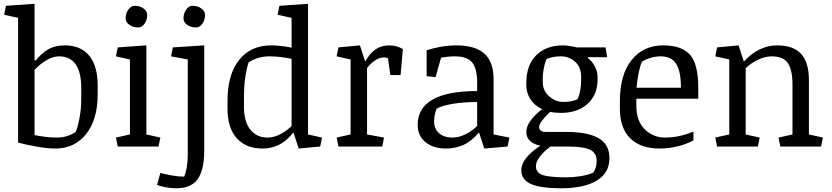

<svg xmlns="http://www.w3.org/2000/svg" viewBox="-20 -783 4448 1026"><path d="M164.6 -462.4 171.4 -459.5Q200.7 -498 237.5 -519.3Q274.4 -540.5 326.7 -540.5Q410.6 -540.5 456.3 -486.1Q502 -431.6 502 -325.2V-279.3Q502 -144 440.2 -66.7Q378.4 10.7 275.9 10.7Q233.9 10.7 176 0.5Q118.2 -9.8 76.7 -21V-687.5L2 -704.1L11.7 -752L164.6 -762.7ZM414.1 -313.5Q414.1 -397.9 383.8 -439.9Q353.5 -481.9 295.9 -481.9Q262.2 -481.9 226.6 -460.2Q190.9 -438.5 164.6 -409.2V-61Q188.5 -56.2 220.9 -52Q253.4 -47.9 285.6 -47.9Q315.4 -47.9 342 -57.1Q368.7 -66.4 384.3 -78.1Q394.5 -99.6 404.3 -149.4Q414.1 -199.2 414.1 -255.4Z M674.3 -465.3 599.6 -481.9 609.4 -529.8 762.2 -540.5V-64.5L836.9 -47.9L827.1 0H609.4L599.6 -47.9L674.3 -64.5ZM651.4 -684.1Q651.4 -711.4 665.8 -731.7Q680.2 -752 699.2 -752Q727.1 -752 746.8 -737.8Q766.6 -723.6 766.6 -703.6Q766.6 -676.3 752.2 -656.2Q737.8 -636.2 718.8 -636.2Q691.4 -636.2 671.4 -650.4Q651.4 -664.6 651.4 -684.1Z M1071.3 22.9Q1071.3 124.5 1036.6 173.8Q1002 223.1 921.4 223.1Q895 223.1 868.2 218.3Q841.3 213.4 819.3 205.1L836.9 141.1Q866.2 148.9 901.6 155Q937 161.1 963.9 161.1Q972.7 142.6 978 111.6Q983.4 80.6 983.4 42V-465.3L894 -481.9L903.8 -529.8L1071.3 -540.5ZM960.4 -684.1Q960.4 -711.4 974.9 -731.7Q989.3 -752 1008.3 -752Q1036.1 -752 1055.9 -737.8Q1075.7 -723.6 1075.7 -703.6Q1075.7 -676.3 1061.3 -656.2Q1046.9 -636.2 1027.8 -636.2Q1000.5 -636.2 980.5 -650.4Q960.4 -664.6 960.4 -684.1Z M1626 -64.5 1700.7 -47.9 1690.9 0 1576.2 10.7 1547.9 -75.7Q1512.2 -29.3 1470 -8.8Q1427.7 11.7 1382.3 10.7Q1294.9 10.7 1245.4 -44.2Q1195.8 -99.1 1195.8 -201.7V-247.1Q1195.8 -384.3 1257.6 -462.4Q1319.3 -540.5 1429.2 -540.5Q1449.7 -540.5 1476.3 -537.8Q1502.9 -535.2 1538.1 -528.8V-687.5L1463.4 -704.1L1473.1 -752L1626 -762.7ZM1283.7 -211.9Q1283.7 -132.3 1317.9 -90.1Q1352.1 -47.9 1409.2 -47.9Q1444.8 -47.9 1480.2 -67.1Q1515.6 -86.4 1538.1 -109.9V-468.8Q1509.8 -474.6 1478.5 -478.3Q1447.3 -481.9 1419.4 -481.9Q1387.7 -481.9 1358.4 -472.9Q1329.1 -463.9 1308.1 -449.2Q1296.4 -411.1 1290 -365.5Q1283.7 -319.8 1283.7 -270Z M1853.5 -465.3 1778.8 -481.9 1788.6 -529.8 1903.3 -540.5 1931.6 -453.6Q1955.1 -497.6 1986.6 -519Q2018.1 -540.5 2060.1 -540.5Q2080.1 -540.5 2099.4 -535.2Q2118.7 -529.8 2132.8 -520L2120.6 -381.8H2065.9L2053.2 -472.2Q2043.9 -476.1 2031.2 -476.1Q2006.3 -476.1 1981.4 -458.3Q1956.5 -440.4 1941.4 -418.9V-64.5L2032.2 -47.9L2022.5 0H1788.6L1778.8 -47.9L1853.5 -64.5Z M2617.7 -64.5 2702.1 -47.9 2692.4 0 2567.9 10.7 2539.6 -75.7Q2501.5 -29.3 2458 -9.3Q2414.6 10.7 2363.8 10.7Q2295.4 10.7 2253.7 -23.4Q2211.9 -57.6 2211.9 -115.7Q2211.9 -205.1 2291 -250.7Q2370.1 -296.4 2529.8 -296.4V-342.8Q2529.8 -416 2503.2 -449Q2476.6 -481.9 2410.2 -481.9Q2394.5 -481.9 2374.3 -480Q2354 -478 2336.9 -474.6L2307.6 -371.1L2259.8 -376V-514.2Q2289.1 -524.4 2332.3 -532.5Q2375.5 -540.5 2419.4 -540.5Q2519.5 -540.5 2568.6 -496.3Q2617.7 -452.1 2617.7 -358.9ZM2529.8 -237.8Q2456.5 -237.8 2399.9 -228.3Q2343.3 -218.8 2313.5 -202.6Q2307.6 -189 2303.7 -171.4Q2299.8 -153.8 2299.8 -134.3Q2299.8 -93.8 2326.7 -70.8Q2353.5 -47.9 2397 -47.9Q2433.6 -47.9 2469.2 -66.2Q2504.9 -84.5 2529.8 -109.9Z M3123 -477.5 3121.1 -472.7Q3142.1 -458.5 3157.7 -430.2Q3173.3 -401.9 3173.3 -371.1V-358.9Q3173.3 -276.9 3119.9 -228.3Q3066.4 -179.7 2978 -179.7Q2946.3 -179.7 2919.9 -185.5Q2893.6 -161.1 2877.2 -139.4Q2860.8 -117.7 2860.8 -104.5Q2860.8 -91.8 2869.9 -85Q2878.9 -78.1 2895.5 -78.1H3004.9Q3121.1 -78.1 3179 -44.4Q3236.8 -10.7 3236.8 61.5Q3236.8 140.6 3169.2 181.9Q3101.6 223.1 2977.1 223.1Q2868.7 223.1 2817.1 200.2Q2765.6 177.2 2765.6 126.5Q2765.6 93.8 2792.2 60.5Q2818.8 27.3 2867.7 -4.4Q2832.5 -11.2 2812.5 -29.8Q2792.5 -48.3 2792.5 -78.6Q2792.5 -107.4 2815.7 -139.2Q2838.9 -170.9 2877 -199.7Q2835 -219.7 2813.7 -253.9Q2792.5 -288.1 2792.5 -327.1V-339.8Q2792.5 -435.5 2845.7 -488Q2898.9 -540.5 2987.8 -540.5Q3002 -540.5 3023.7 -537.4Q3045.4 -534.2 3062.5 -529.8H3215.8L3224.6 -477.5ZM2921.4 0Q2887.2 25.4 2865.5 53.2Q2843.8 81.1 2843.8 105Q2843.8 139.6 2879.6 152.1Q2915.5 164.6 3006.3 164.6Q3043.9 164.6 3082.3 158.4Q3120.6 152.3 3150.4 139.6Q3158.7 127.9 3163.6 111.6Q3168.5 95.2 3168.5 78.6Q3168.5 34.2 3133.1 17.1Q3097.7 0 3010.7 0ZM3085.4 -373Q3085.4 -424.3 3053.2 -453.1Q3021 -481.9 2976.1 -481.9Q2953.6 -481.9 2933.6 -477.8Q2913.6 -473.6 2899.9 -467.3Q2889.6 -440.9 2885 -413.6Q2880.4 -386.2 2880.4 -363.3V-344.7Q2880.4 -297.4 2915 -267.8Q2949.7 -238.3 2989.7 -238.3Q3013.2 -238.3 3032 -241.9Q3050.8 -245.6 3065.9 -252.9Q3074.2 -268.6 3079.8 -295.7Q3085.4 -322.8 3085.4 -354.5Z M3380.4 -255.4V-218.3Q3380.4 -136.2 3425.5 -92Q3470.7 -47.9 3533.2 -47.9Q3573.7 -47.9 3612.8 -56.6Q3651.9 -65.4 3685.5 -79.6V-32.7Q3643.1 -10.3 3596.4 0.2Q3549.8 10.7 3503.9 10.7Q3403.3 10.7 3347.9 -43.9Q3292.5 -98.6 3292.5 -202.1V-242.7Q3292.5 -382.8 3354.7 -461.7Q3417 -540.5 3524.4 -540.5Q3623.5 -540.5 3667.5 -490Q3711.4 -439.5 3711.4 -314V-255.4ZM3409.7 -452.6Q3398.9 -425.3 3391.4 -386.2Q3383.8 -347.2 3381.8 -314H3618.7Q3618.7 -402.8 3593 -442.4Q3567.4 -481.9 3510.7 -481.9Q3481.9 -481.9 3454.1 -473.1Q3426.3 -464.4 3409.7 -452.6Z M3802.2 -47.9 3877 -64.5V-465.3L3802.2 -481.9L3812 -529.8L3926.8 -540.5L3955.1 -453.6Q3991.2 -494.6 4036.6 -517.6Q4082 -540.5 4132.3 -540.5Q4219.7 -540.5 4261.2 -494.9Q4302.7 -449.2 4302.7 -354.5V-64.5L4377.4 -47.9L4367.7 0H4149.9L4140.1 -47.9L4214.8 -64.5V-333Q4214.8 -407.7 4190.7 -444.8Q4166.5 -481.9 4103.5 -481.9Q4070.8 -481.9 4034.9 -465.8Q3999 -449.7 3964.8 -418.9V-64.5L4039.6 -47.9L4029.8 0H3812Z"/></svg>

Font: Noticia Text
Style: Regular
Weight: 400
Designer: JM Sole
Foundry: JM Sole
Version: Version 1.003